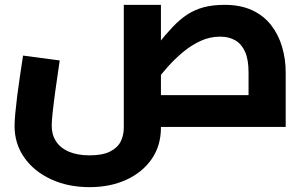

<svg xmlns="http://www.w3.org/2000/svg" viewBox="-20 -523 1264 791"><path d="M349 248Q260 248 190 215.5Q120 183 80 126Q40 69 40 -4Q40 -24 43 -56.5Q46 -89 51 -129Q56 -169 62.5 -211.5Q69 -254 75 -294L226 -274Q216 -207 208.5 -152.5Q201 -98 197 -60.5Q193 -23 193 -5Q193 32 211 59.5Q229 87 264 102Q299 117 349 117Q402 117 433 101.5Q464 86 477 60.5Q490 35 490 3V-503H643V3Q643 77 605 132Q567 187 500.5 217.5Q434 248 349 248ZM641 0 643 -131H1131L1004 -22V-224Q1004 -278 989.5 -310Q975 -342 949 -357Q923 -372 887 -372Q844 -372 805.5 -354Q767 -336 733.5 -308Q700 -280 671.5 -248Q643 -216 621.5 -187Q600 -158 586 -141L554 -245Q597 -299 630 -340.5Q663 -382 692 -412.5Q721 -443 751.5 -463Q782 -483 819 -493Q856 -503 906 -503Q971 -503 1018.5 -481Q1066 -459 1096.5 -420Q1127 -381 1142 -330.5Q1157 -280 1157 -224V0Z"/></svg>

Font: Cairo ExtraBold
Style: Regular
Weight: 800
Designer: Mohamed Gaber, Accademia di Belle Arti di Urbino
Foundry: Kief Type Foundry, Accademia di Belle Arti di Urbino
Version: Version 3.117